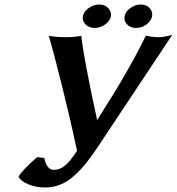

<svg xmlns="http://www.w3.org/2000/svg" viewBox="-20 -810 784 852"><path d="M145 -112.8 176.8 -108.9Q179.7 -87.4 190.9 -71.8Q202.1 -56.2 217.8 -56.2Q246.6 -56.2 270.5 -76.9Q294.4 -97.7 321.8 -141.1Q293 -276.9 254.9 -429.9Q216.8 -583 196.8 -650.9Q231 -645 272.9 -645Q307.6 -645 340.8 -650.9Q350.1 -558.1 411.1 -276.9Q558.6 -507.8 627 -651.9Q653.8 -645 687 -645Q704.1 -645 744.1 -654.8L416 -161.1Q387.2 -117.2 362.5 -86.7Q337.9 -56.2 308.8 -30Q279.8 -3.9 248 9Q216.3 22 181.2 22Q140.6 22 107.4 8.5Q74.2 -4.9 62 -24.9L63 -26.9Q79.6 -56.2 145 -112.8ZM533.2 -738.8Q537.1 -758.8 558.6 -774.4Q580.1 -790 604 -790Q629.4 -790 644 -774.2Q658.7 -758.3 654.8 -736.8Q649.4 -715.8 629.2 -700.9Q608.9 -686 584 -686Q559.6 -686 543.9 -701.7Q528.3 -717.3 533.2 -738.8ZM348.1 -738.8Q351.6 -758.8 373.5 -774.4Q395.5 -790 419.9 -790Q444.8 -790 460 -774.2Q475.1 -758.3 472.2 -736.8Q466.8 -715.8 445.8 -700.9Q424.8 -686 399.9 -686Q375 -686 359.4 -701.7Q343.8 -717.3 348.1 -738.8Z"/></svg>

Font: Linear Smooth
Style: Bold Italic
Weight: 700
Designer: Philipp H. Poll, Flanker
Foundry: Philipp H. Poll, reworked by Flanker
Version: Version 1.061 | FøM Fix